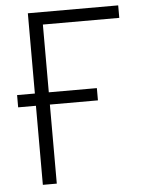

<svg xmlns="http://www.w3.org/2000/svg" viewBox="-52 -755 583 796"><g transform="rotate(-5 239.5 -357.0)"><path d="M470 -714V-662H152V-380H352V-329H152V0H94V-329H20V-380H94V-714Z"/></g></svg>

Font: Noto Sans Display Light
Style: Regular
Weight: 300
Designer: Monotype Design Team
Foundry: Monotype Imaging Inc.
Version: Version 2.003